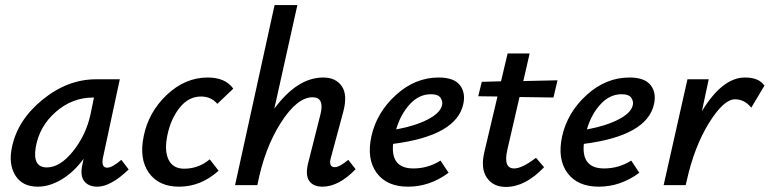

<svg xmlns="http://www.w3.org/2000/svg" viewBox="-20 -731 3038 758"><path d="M459 -100 488 -62Q417 6 364 6Q329 6 312 -16.5Q295 -39 306 -85L310 -104Q272 -52 224 -23Q176 6 129 6Q68 6 40.5 -38.5Q13 -83 27 -149Q49 -257 148 -337.5Q247 -418 359 -418H453L387 -111Q378 -69 403 -69Q423 -69 459 -100ZM165 -70Q217 -70 268 -133.5Q319 -197 337 -278L351 -346H348Q265 -346 200 -289Q135 -232 121 -149Q108 -70 165 -70Z M838 -321Q813 -350 774 -350Q724 -350 689 -305.5Q654 -261 641 -198Q628 -136 645.5 -100.5Q663 -65 707 -65Q764 -65 808 -102L843 -57Q773 6 687 6Q607 6 568 -48.5Q529 -103 547 -192Q566 -288 638.5 -356.5Q711 -425 800 -425Q870 -425 901 -381Z M1355 -100 1384 -63Q1317 6 1253 6Q1217 6 1201 -16.5Q1185 -39 1196 -85L1245 -279Q1262 -347 1214 -347Q1153 -347 1088.5 -246Q1024 -145 996 0H908L1064 -711H1154L1063 -302Q1154 -425 1256 -425Q1306 -425 1329.5 -390.5Q1353 -356 1335 -289L1287 -111Q1275 -71 1302 -71Q1320 -71 1355 -100Z M1712 -425Q1772 -425 1795.5 -395Q1819 -365 1809 -320Q1782 -195 1532 -163Q1522 -66 1612 -66Q1670 -66 1719 -97L1751 -49Q1677 6 1591 6Q1507 6 1467 -48.5Q1427 -103 1446 -192Q1467 -287 1543 -356Q1619 -425 1712 -425ZM1725 -315Q1729 -330 1719.5 -344.5Q1710 -359 1681 -359Q1634 -359 1597.5 -319Q1561 -279 1544 -220Q1620 -234 1669 -259.5Q1718 -285 1725 -315Z M2031 -348 1983 -140Q1966 -66 2010 -66Q2041 -66 2096 -108L2128 -71Q2054 7 1977 7Q1927 7 1902 -29.5Q1877 -66 1892 -130L1944 -350L1868 -351L1882 -408L1958 -410L1984 -520H2071L2046 -411L2181 -414L2165 -346Z M2465 -425Q2525 -425 2548.5 -395Q2572 -365 2562 -320Q2535 -195 2285 -163Q2275 -66 2365 -66Q2423 -66 2472 -97L2504 -49Q2430 6 2344 6Q2260 6 2220 -48.5Q2180 -103 2199 -192Q2220 -287 2296 -356Q2372 -425 2465 -425ZM2478 -315Q2482 -330 2472.5 -344.5Q2463 -359 2434 -359Q2387 -359 2350.5 -319Q2314 -279 2297 -220Q2373 -234 2422 -259.5Q2471 -285 2478 -315Z M2921 -425Q2976 -425 2998 -393L2946 -306Q2919 -339 2882 -339Q2837 -339 2779 -245.5Q2721 -152 2691 -17L2687 0H2600L2694 -418H2778L2751 -292Q2832 -425 2921 -425Z"/></svg>

Font: EauTestInfant Semibold
Style: Italic
Weight: 600
Italic angle: -12°
Designer: Christian Thalmann (Catharsis Fonts)
Version: Version 0.001;PS 000.001;hotconv 1.0.88;makeotf.lib2.5.64775